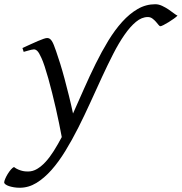

<svg xmlns="http://www.w3.org/2000/svg" viewBox="-108 -635 852 899"><path d="M723.1 -562Q718.3 -556.2 706.5 -547.9Q694.8 -539.6 681.9 -531.5Q668.9 -523.4 657.7 -517.8Q646.5 -512.2 643.1 -512.2Q639.2 -512.2 634 -518.8Q628.9 -525.4 621.8 -533.4Q614.7 -541.5 605.5 -548.3Q596.2 -555.2 584 -555.2Q555.7 -555.2 528.6 -532.7Q501.5 -510.3 474.9 -471.9Q448.2 -433.6 422.1 -382.6Q396 -331.5 369.4 -273.9Q342.8 -216.3 315.2 -155.5Q287.6 -94.7 258.5 -37.1Q229.5 20.5 198.2 71.5Q167 122.6 133.1 160.9Q99.1 199.2 62.3 221.7Q25.4 244.1 -15.6 244.1Q-29.8 244.1 -43 241.9Q-56.2 239.7 -66.2 236.3Q-76.2 232.9 -82.3 228.3Q-88.4 223.6 -88.4 219.2Q-88.4 213.4 -83.7 202.4Q-79.1 191.4 -72.3 180.2Q-65.4 168.9 -57.4 159.4Q-49.3 149.9 -42.5 147Q-33.2 154.3 -23.4 158.4Q-13.7 162.6 -4.9 164.8Q3.9 167 11.2 167.5Q18.6 168 23.4 168Q45.4 168 65.7 156Q85.9 144 105.5 122.8Q125 101.6 143.8 71.8Q162.6 42 181.2 6.8Q175.8 -22.5 168.7 -57.1Q161.6 -91.8 153.3 -128.2Q145 -164.6 136 -200.4Q127 -236.3 118.2 -267.6Q109.4 -298.8 101.1 -324Q92.8 -349.1 85.9 -363.8Q74.7 -388.7 66.9 -396.2Q59.1 -403.8 50.8 -403.8Q46.4 -403.8 38.3 -401.9Q30.3 -399.9 22.5 -397.7Q14.6 -395.5 8.8 -393.8Q2.9 -392.1 2.9 -392.1L-2.9 -410.2Q17.6 -419.4 36.1 -428Q54.7 -436.5 69.6 -442.9Q84.5 -449.2 95.7 -453.1Q106.9 -457 112.8 -457Q119.6 -457 124.8 -453.6Q129.9 -450.2 134.8 -442.9Q139.6 -435.5 144.3 -423.6Q148.9 -411.6 154.8 -395Q163.6 -370.1 173.8 -337.2Q184.1 -304.2 194.3 -266.1Q204.6 -228 214.8 -186.5Q225.1 -145 233.9 -103.5Q259.3 -160.2 285.6 -220Q312 -279.8 340.1 -336.7Q368.2 -393.6 398.9 -444.1Q429.7 -494.6 464.1 -532.7Q498.5 -570.8 536.9 -593Q575.2 -615.2 619.1 -615.2Q634.8 -615.2 650.9 -607.7Q667 -600.1 681.2 -590.6Q695.3 -581.1 706.3 -572.5Q717.3 -564 723.1 -562Z"/></svg>

Font: Gentium
Style: Italic
Weight: 400
Italic angle: -7°
Designer: J. Victor Gaultney
Version: Version 1.02; 2005; OFL release